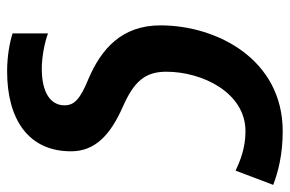

<svg xmlns="http://www.w3.org/2000/svg" viewBox="-154 -438 795 526"><g transform="rotate(90 243.0 -174.5)"><path d="M175 203C306 203 394 145 394 28C394 -37 351 -79 272 -114C204 -144 176 -174 176 -233C176 -333 234 -450 339 -450C386 -450 421 -435 447 -423L486 -526C452 -539 404 -552 339 -552C143 -552 49 -373 49 -217C49 -110 115 -55 193 -21C252 3 268 19 268 46C268 84 233 108 168 108C137 108 98 101 71 91V188C95 196 134 203 175 203Z"/></g></svg>

Font: Noto Sans SemiBold
Style: Italic
Weight: 600
Italic angle: -12°
Designer: Monotype Design Team
Foundry: Monotype Imaging Inc.
Version: Version 2.013